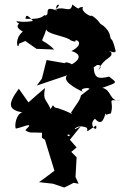

<svg xmlns="http://www.w3.org/2000/svg" viewBox="-20 -586 558 857"><path d="M341 -160C338 -137 317 -117 297 -83C312 -62 323 -75 236 -104C212 -103 224 -133 206 -99C186 -146 170 -136 181 -193C156 -172 131 -151 107 -129L64 -190C9 -116 21 -96 80 -84C53 -80 43 -24 51 -12C90 -20 136 -46 93 -5C113 12 138 3 141 6C208 4 197 21 197 21C218 -13 261 -27 274 24C293 -3 300 38 276 14C313 5 311 -36 365 -17C382 -4 344 17 409 -26C418 11 370 -29 404 -56C438 -16 447 -70 451 -80C463 -66 430 -69 475 -80C492 -138 450 -144 518 -136C465 -134 481 -183 437 -194C509 -219 503 -216 467 -244C421 -233 400 -234 398 -289C381 -286 386 -274 413 -296C445 -296 421 -276 420 -273C443 -332 487 -325 476 -353C442 -374 499 -338 496 -360C479 -427 478 -400 472 -421C468 -466 404 -494 438 -470C418 -487 425 -493 389 -517C390 -506 336 -537 351 -554C321 -558 346 -532 303 -566C294 -520 264 -568 217 -538C272 -572 220 -576 233 -539C170 -564 206 -520 183 -517C171 -524 182 -497 94 -502C95 -546 141 -465 133 -493C60 -480 43 -502 59 -484C79 -481 33 -472 82 -445C40 -412 61 -356 65 -391L93 -403L143 -368L222 -365C154 -431 161 -374 187 -456C185 -436 258 -427 289 -411C296 -433 268 -407 317 -400C309 -418 368 -395 299 -358C354 -342 331 -311 285 -291C340 -284 273 -318 269 -304L188 -318L167 -235L144 -204L280 -250C256 -226 309 -195 358 -172C318 -191 381 -198 379 -189ZM331 234 317 204 322 116 298 92 322 72 292 38 340 -22 315 -9 275 -69 168 -17 167 29 181 38 187 59 223 176C200 193 178 211 154 227L216 234L267 251L309 230Z"/></svg>

Font: Asimov Aggro
Style: Medium
Weight: 500
Designer: Google
Version: Version 2.000980; 2014